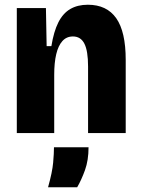

<svg xmlns="http://www.w3.org/2000/svg" viewBox="-20 -562 596 811"><path d="M51 0V-323V-528H174L177 -367H197Q207 -429 226.5 -467.5Q246 -506 277 -524Q308 -542 351 -542Q431 -542 471 -485Q511 -428 511 -309V0H352V-281Q352 -347 336.5 -377.5Q321 -408 288 -408Q261 -408 243.5 -388.5Q226 -369 217.5 -333Q209 -297 209 -246V0ZM183 229Q201 165 204.5 125Q208 85 208 60H354Q354 115 339 156.5Q324 198 306 229Z"/></svg>

Font: Bricolage Grotesque 24pt SemiCondensed ExtraBold
Style: Regular
Weight: 800
Width: 4
Designer: Mathieu Triay
Foundry: Atelier Triay
Version: Version 1.001;gftools[0.9.33.dev8+g029e19f]